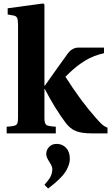

<svg xmlns="http://www.w3.org/2000/svg" viewBox="-20 -762 634 1097"><path d="M233.9 293.9Q257.8 267.6 268.3 248Q278.8 228.5 278.8 202.1Q278.8 188.5 261.5 162.1Q244.1 135.7 244.1 118.2Q244.1 94.7 260.7 77.4Q277.3 60.1 303.2 60.1Q336.4 60.1 357.7 82.8Q378.9 105.5 378.9 145Q378.9 165.5 370.8 186.3Q362.8 207 351.8 223.1Q340.8 239.3 322.3 257.6Q303.7 275.9 289.8 287.4Q275.9 298.8 254.9 314.9ZM18.1 0V-38.1Q61.5 -40.5 72.3 -48.1Q83 -55.7 83 -86.9V-621.1Q83 -649.4 77.6 -659.9Q72.3 -670.4 59.1 -672.9L23.9 -679.2V-714.8L227.1 -742.2L233.9 -735.8V-272H235.8L308.1 -374Q358.4 -444.3 370.1 -460Q395 -490.2 429.2 -490.2H574.2V-458Q515.6 -445.3 468.3 -416.7Q420.9 -388.2 376 -345.2L354 -323.2Q441.4 -185.1 529.8 -85.9Q552.2 -60.1 565.4 -49.1Q578.6 -38.1 594.2 -32.2V0H503.9Q447.8 0 414.8 -12.7Q381.8 -25.4 356 -59.1Q294.4 -141.1 235.8 -253.9H233.9V-86.9Q233.9 -55.7 244.6 -48.1Q255.4 -40.5 298.8 -38.1V0Z"/></svg>

Font: Linguistics Pro
Style: Bold
Weight: 700
Designer: Stefan Peev, Context Ltd
Foundry: Stefan Peev, Context Ltd
Version: Version 001.000